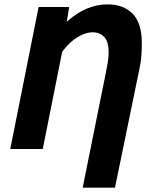

<svg xmlns="http://www.w3.org/2000/svg" viewBox="-20 -683 709 880"><path d="M359 177 464 -344Q469 -369 473.5 -394Q478 -419 478 -444Q478 -491 458 -513Q438 -535 404 -535Q373 -535 336.5 -513.5Q300 -492 265 -446L176 0H27L157 -651H297L286 -583Q331 -624 378 -643.5Q425 -663 472 -663Q546 -663 588 -620Q630 -577 630 -486Q630 -458 628 -428Q626 -398 618 -362L507 177Z"/></svg>

Font: Source Sans 3 ExtraLight ExtraBold
Style: Italic
Weight: 800
Italic angle: -11°
Version: Version 3.052;hotconv 1.1.0;makeotfexe 2.6.0